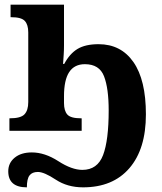

<svg xmlns="http://www.w3.org/2000/svg" viewBox="-20 -556 687 816"><path d="M141.1 174.8Q116.7 174.8 105.5 189.5Q94.2 204.1 94.2 240.2Q15.1 240.2 15.1 171.9Q15.1 136.7 42.2 114.3Q69.3 91.8 115.2 91.8Q170.4 91.8 227.8 128.9Q285.2 166 330.1 166Q394 166 418 103.3Q441.9 40.5 441.9 -86.9Q441.9 -180.7 422.1 -231.9Q402.3 -283.2 340.8 -283.2Q296.4 -283.2 274.2 -249.8Q252 -216.3 252 -147V-118.2Q252 -85.4 266.1 -69.3Q280.3 -53.2 324.2 -53.2H327.1V0H20V-53.2H22Q68.4 -53.2 84.2 -70.3Q100.1 -87.4 100.1 -122.1V-418Q100.1 -451.2 85.4 -467Q70.8 -482.9 27.8 -482.9H24.9V-536.1H252V-362.8Q252 -343.3 250.7 -323.5Q249.5 -303.7 248 -284.2H252.9Q275.9 -327.6 309.3 -347.9Q342.8 -368.2 398.9 -368.2Q494.1 -368.2 547.1 -292.2Q600.1 -216.3 600.1 -69.8Q600.1 77.6 529.8 158.9Q459.5 240.2 333 240.2Q266.6 240.2 217 207.5Q167.5 174.8 141.1 174.8Z"/></svg>

Font: Droid Serif
Style: Bold
Weight: 700
Designer: Monotype Design team
Foundry: Monotype Imaging Inc.
Version: Version 1.03